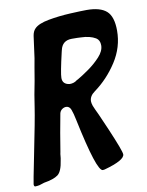

<svg xmlns="http://www.w3.org/2000/svg" viewBox="-112 -785 637 834"><g transform="rotate(-10 207.0 -368.0)"><path d="M-24 -10Q-30 -10 -30 -20Q-30 -26 -7 -140Q25 -298 32 -346L41 -403Q53 -462 62 -520L69 -559L82 -655Q85 -675 96 -686Q113 -704 159 -712.5Q205 -721 255.5 -723.5Q306 -726 328 -726Q388 -726 415.5 -701.5Q443 -677 443 -615Q443 -542 402 -478.5Q361 -415 302 -372Q278 -355 278 -332Q278 -324 282 -312Q288 -297 301 -270L332 -199Q376 -96 376 -81Q376 -55 285 -30L277 -29Q250 -29 201 -263Q195 -293 188.5 -310Q182 -327 167 -327Q158 -327 149.5 -321Q141 -315 138 -304Q122 -221 109 -138Q107 -130 106.5 -121Q106 -112 104 -103Q97 -54 78 -40Q59 -26 16 -19L-6 -12Q-17 -10 -24 -10ZM200 -422Q220 -422 233 -433L239 -436Q260 -448 289 -468.5Q318 -489 341 -514Q364 -539 364 -564Q364 -587 348 -597Q323 -612 283 -613Q271 -614 243 -614Q201 -614 192 -573L190 -565Q169 -475 169 -454Q169 -426 200 -422Z"/></g></svg>

Font: Bangerz
Style: Regular
Weight: 400
Designer: vernon adams
Foundry: Vernon Adams
Version: Version 2.10;February 7, 2025;FontCreator 13.0.0.2683 64-bit